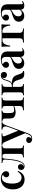

<svg xmlns="http://www.w3.org/2000/svg" viewBox="1806 -2376 759 4410"><g transform="rotate(-90 2185.0 -171.5)"><path d="M282 -531Q319 -531 350.5 -522.5Q382 -514 405 -499Q429 -484 443 -461.5Q457 -439 457 -412Q457 -379 437 -359Q417 -339 387 -339Q356 -339 336.5 -357Q317 -375 317 -405Q317 -434 334 -453Q351 -472 375 -478Q366 -491 347 -499.5Q328 -508 305 -508Q275 -508 251 -492.5Q227 -477 209.5 -446.5Q192 -416 182.5 -371.5Q173 -327 173 -269Q173 -188 192.5 -141Q212 -94 243 -74.5Q274 -55 309 -55Q330 -55 354 -63Q378 -71 401.5 -90Q425 -109 444 -144L463 -137Q452 -102 427.5 -67Q403 -32 364 -9Q325 14 269 14Q205 14 153 -15.5Q101 -45 70.5 -105Q40 -165 40 -254Q40 -342 71 -403.5Q102 -465 157.5 -498Q213 -531 282 -531Z M1046 -516V-495Q1011 -495 996.5 -480Q982 -465 982 -423V-93Q982 -51 996.5 -36Q1011 -21 1046 -21V0Q1028 -1 993.5 -2.5Q959 -4 919 -4Q880 -4 839 -2.5Q798 -1 776 0V-21Q815 -21 835.5 -35.5Q856 -50 856 -93V-423Q856 -465 843 -480Q830 -495 798 -495H789Q762 -495 755.5 -479.5Q749 -464 745 -423Q737 -329 725.5 -243.5Q714 -158 687 -91Q675 -62 659 -38Q643 -14 621.5 0Q600 14 572 14Q552 14 531.5 5.5Q511 -3 498 -20.5Q485 -38 485 -66Q485 -100 504.5 -119Q524 -138 556 -138Q586 -138 603 -120.5Q620 -103 620 -74Q620 -49 605 -31.5Q590 -14 566 -4Q568 -3 571.5 -3Q575 -3 578 -3Q601 -3 618.5 -17.5Q636 -32 649 -53.5Q662 -75 669 -96Q686 -138 697 -191.5Q708 -245 714.5 -304.5Q721 -364 725 -423Q728 -465 707.5 -480Q687 -495 646 -495V-516Q654 -515 672 -513.5Q690 -512 711 -512Q733 -512 753.5 -512.5Q774 -513 801 -513Q826 -513 845 -512.5Q864 -512 883 -512Q902 -512 924 -512Q945 -512 969 -513Q993 -514 1013.5 -515Q1034 -516 1046 -516Z M1580 -517V-496Q1561 -492 1544.5 -475Q1528 -458 1513 -415L1365 -9L1334 38L1128 -440Q1109 -478 1092 -487Q1075 -496 1064 -496V-517Q1093 -514 1124.5 -512.5Q1156 -511 1188 -511Q1225 -511 1259.5 -513Q1294 -515 1324 -517V-496Q1301 -496 1283 -493Q1265 -490 1259.5 -476.5Q1254 -463 1267 -430L1392 -125L1384 -121L1472 -359Q1489 -406 1486 -435Q1483 -464 1464 -479Q1445 -494 1412 -496V-517Q1428 -516 1444 -515Q1460 -514 1475 -513.5Q1490 -513 1504 -513Q1525 -513 1545.5 -514Q1566 -515 1580 -517ZM1365 -9 1327 92Q1318 117 1307.5 134.5Q1297 152 1284 163Q1269 176 1247.5 182Q1226 188 1200 188Q1177 188 1155.5 180Q1134 172 1119.5 156Q1105 140 1105 114Q1105 86 1124 69Q1143 52 1176 52Q1205 52 1223.5 66.5Q1242 81 1242 110Q1242 129 1231 144Q1220 159 1200 167Q1205 168 1209.5 168.5Q1214 169 1217 169Q1246 169 1269 150Q1292 131 1306 90L1342 -9Z M2149 -516V-495Q2112 -495 2096.5 -480Q2081 -465 2081 -423V-93Q2081 -51 2096.5 -36Q2112 -21 2149 -21V0Q2131 -1 2095.5 -2.5Q2060 -4 2016 -4Q1973 -4 1927.5 -2.5Q1882 -1 1857 0V-21Q1903 -21 1929 -37.5Q1955 -54 1955 -103V-422Q1955 -465 1942 -480Q1929 -495 1897 -495V-516Q1914 -515 1947.5 -513.5Q1981 -512 2017 -512Q2053 -512 2091.5 -513.5Q2130 -515 2149 -516ZM1851 -516V-495Q1819 -495 1806 -480Q1793 -465 1793 -423V-335Q1793 -300 1797.5 -275Q1802 -250 1818 -237.5Q1834 -225 1870 -225Q1896 -225 1920 -231.5Q1944 -238 1959 -249V-228Q1938 -216 1896 -204Q1854 -192 1807 -192Q1770 -192 1742.5 -201.5Q1715 -211 1698 -228Q1679 -247 1673 -276.5Q1667 -306 1667 -349V-423Q1667 -465 1651.5 -480Q1636 -495 1599 -495V-516Q1617 -515 1654.5 -513.5Q1692 -512 1728 -512Q1764 -512 1798.5 -513.5Q1833 -515 1851 -516Z M2654 -531Q2699 -531 2718.5 -510Q2738 -489 2738 -459Q2738 -428 2719.5 -409.5Q2701 -391 2671 -391Q2652 -391 2635.5 -398.5Q2619 -406 2608 -422Q2597 -438 2597 -461Q2597 -471 2602.5 -482Q2608 -493 2621 -500Q2600 -496 2588.5 -482.5Q2577 -469 2568.5 -444Q2560 -419 2548 -381Q2539 -354 2528 -330Q2517 -306 2497 -290.5Q2477 -275 2441 -269L2447 -276Q2517 -282 2565 -267Q2613 -252 2639 -216Q2659 -189 2670 -151Q2681 -113 2697 -76Q2708 -51 2720.5 -37.5Q2733 -24 2760 -21V0Q2742 3 2724.5 5Q2707 7 2691 7Q2638 7 2608.5 -15.5Q2579 -38 2567 -85Q2563 -100 2556 -124.5Q2549 -149 2539 -174Q2529 -199 2514 -217Q2496 -241 2466.5 -250Q2437 -259 2391 -257V-274Q2441 -277 2467.5 -291Q2494 -305 2508 -332Q2522 -359 2534 -398Q2544 -434 2556 -464Q2568 -494 2591 -512.5Q2614 -531 2654 -531ZM2457 -516V-495Q2423 -495 2409 -480Q2395 -465 2395 -423V-93Q2395 -51 2409 -36Q2423 -21 2457 -21V0Q2438 -1 2402 -2.5Q2366 -4 2329 -4Q2294 -4 2256.5 -2.5Q2219 -1 2201 0V-21Q2238 -21 2253.5 -36Q2269 -51 2269 -93V-423Q2269 -465 2253.5 -480Q2238 -495 2201 -495V-516Q2220 -515 2258.5 -513.5Q2297 -512 2333 -512Q2369 -512 2404 -513.5Q2439 -515 2457 -516Z M2940 7Q2897 7 2867 -9.5Q2837 -26 2822 -54.5Q2807 -83 2807 -118Q2807 -161 2827 -188.5Q2847 -216 2878.5 -232.5Q2910 -249 2945 -260.5Q2980 -272 3011 -282.5Q3042 -293 3062 -307Q3082 -321 3082 -344V-417Q3082 -449 3072.5 -469.5Q3063 -490 3044.5 -500.5Q3026 -511 2998 -511Q2977 -511 2954 -505Q2931 -499 2916 -482Q2942 -475 2956.5 -456Q2971 -437 2971 -410Q2971 -379 2950.5 -361.5Q2930 -344 2899 -344Q2866 -344 2849 -365Q2832 -386 2832 -414Q2832 -442 2846 -460.5Q2860 -479 2885 -494Q2910 -511 2949 -521Q2988 -531 3034 -531Q3078 -531 3112 -521.5Q3146 -512 3170 -488Q3194 -465 3201 -431Q3208 -397 3208 -348V-74Q3208 -49 3214 -38.5Q3220 -28 3233 -28Q3243 -28 3252 -33Q3261 -38 3272 -47L3283 -30Q3261 -13 3237 -3Q3213 7 3179 7Q3144 7 3123.5 -3Q3103 -13 3093.5 -32Q3084 -51 3083 -77Q3059 -37 3024 -15Q2989 7 2940 7ZM3000 -49Q3024 -49 3044.5 -62Q3065 -75 3082 -101V-303Q3072 -288 3053.5 -276Q3035 -264 3014 -252Q2993 -240 2974.5 -224.5Q2956 -209 2943.5 -186.5Q2931 -164 2931 -129Q2931 -90 2950 -69.5Q2969 -49 3000 -49Z M3831 -516Q3827 -476 3825.5 -439.5Q3824 -403 3824 -384Q3824 -364 3825 -346.5Q3826 -329 3827 -318H3804Q3794 -389 3775 -427.5Q3756 -466 3729.5 -480.5Q3703 -495 3671 -495H3636V-103Q3636 -54 3662 -37.5Q3688 -21 3734 -21V0Q3709 -1 3665.5 -2.5Q3622 -4 3573 -4Q3524 -4 3480 -2.5Q3436 -1 3412 0V-21Q3458 -21 3484 -35.5Q3510 -50 3510 -99V-495H3469Q3436 -495 3411 -480Q3386 -465 3368.5 -426.5Q3351 -388 3341 -317H3318Q3320 -329 3320.5 -346.5Q3321 -364 3321 -383Q3321 -402 3319.5 -438.5Q3318 -475 3314 -515H3417Q3447 -515 3488.5 -513.5Q3530 -512 3572 -512Q3614 -512 3656 -514Q3698 -516 3728 -516Z M4024 7Q3981 7 3951 -9.5Q3921 -26 3906 -54.5Q3891 -83 3891 -118Q3891 -161 3911 -188.5Q3931 -216 3962.5 -232.5Q3994 -249 4029 -260.5Q4064 -272 4095 -282.5Q4126 -293 4146 -307Q4166 -321 4166 -344V-417Q4166 -449 4156.5 -469.5Q4147 -490 4128.5 -500.5Q4110 -511 4082 -511Q4061 -511 4038 -505Q4015 -499 4000 -482Q4026 -475 4040.5 -456Q4055 -437 4055 -410Q4055 -379 4034.5 -361.5Q4014 -344 3983 -344Q3950 -344 3933 -365Q3916 -386 3916 -414Q3916 -442 3930 -460.5Q3944 -479 3969 -494Q3994 -511 4033 -521Q4072 -531 4118 -531Q4162 -531 4196 -521.5Q4230 -512 4254 -488Q4278 -465 4285 -431Q4292 -397 4292 -348V-74Q4292 -49 4298 -38.5Q4304 -28 4317 -28Q4327 -28 4336 -33Q4345 -38 4356 -47L4367 -30Q4345 -13 4321 -3Q4297 7 4263 7Q4228 7 4207.5 -3Q4187 -13 4177.5 -32Q4168 -51 4167 -77Q4143 -37 4108 -15Q4073 7 4024 7ZM4084 -49Q4108 -49 4128.5 -62Q4149 -75 4166 -101V-303Q4156 -288 4137.5 -276Q4119 -264 4098 -252Q4077 -240 4058.5 -224.5Q4040 -209 4027.5 -186.5Q4015 -164 4015 -129Q4015 -90 4034 -69.5Q4053 -49 4084 -49Z"/></g></svg>

Font: Playfair Display SemiBold
Style: Regular
Weight: 600
Designer: Claus Eggers Sørensen
Foundry: Claus Eggers Sørensen
Version: Version 1.203